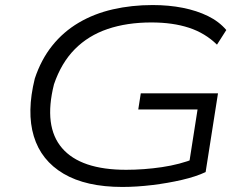

<svg xmlns="http://www.w3.org/2000/svg" viewBox="-20 -733 990 761"><path d="M465 8Q321 8 232 -44.5Q143 -97 114 -193Q85 -289 118 -422Q143 -497 187 -552Q231 -607 292 -643Q353 -679 427.5 -696Q502 -713 585 -713Q649 -713 704.5 -702Q760 -691 804 -669.5Q848 -648 877 -614L840 -556Q793 -602 729 -623Q665 -644 580 -644Q483 -644 406.5 -618Q330 -592 276.5 -538Q223 -484 194 -399Q152 -232 226 -146Q300 -60 480 -60Q550 -60 621.5 -70.5Q693 -81 753 -105L727 -69L763 -299H528L538 -363H844L795 -51Q757 -33 701 -20Q645 -7 583 0.5Q521 8 465 8Z"/></svg>

Font: Nunito Sans 7pt Expanded Light
Style: Italic
Weight: 300
Width: 7
Italic angle: -9°
Designer: Vernon Adams
Foundry: Vernon Adams
Version: Version 3.101;gftools[0.9.27]